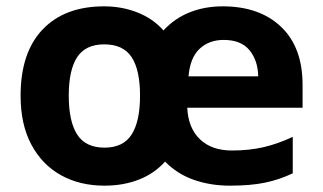

<svg xmlns="http://www.w3.org/2000/svg" viewBox="-20 -576 1018 606"><path d="M683 -556Q799 -556 867 -491.5Q935 -427 935 -308V-236H571Q574 -172 611 -136.5Q648 -101 712 -101Q767 -101 812 -111.5Q857 -122 904 -144V-29Q862 -9 816.5 0.5Q771 10 706 10Q644 10 591.5 -8.5Q539 -27 501 -66Q467 -28 418 -9Q369 10 310 10Q232 10 172.5 -23Q113 -56 79 -119.5Q45 -183 45 -274Q45 -410 114.5 -483Q184 -556 309 -556Q364 -556 413 -537Q462 -518 496 -480Q531 -518 578.5 -537Q626 -556 683 -556ZM309 -436Q250 -436 223.5 -395.5Q197 -355 197 -274Q197 -193 223.5 -151.5Q250 -110 310 -110Q369 -110 395.5 -151.5Q422 -193 422 -274Q422 -355 395.5 -395.5Q369 -436 309 -436ZM686 -450Q640 -450 610 -422Q580 -394 575 -335H795Q794 -385 767.5 -417.5Q741 -450 686 -450Z"/></svg>

Font: Noto Sans Bassa Vah
Style: Regular
Weight: 400
Designer: Monotype Design Team
Foundry: Monotype Imaging Inc.
Version: Version 2.002